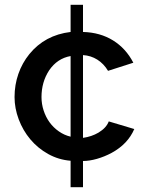

<svg xmlns="http://www.w3.org/2000/svg" viewBox="-20 -665 620 805"><path d="M328 10Q355 10 386.5 1Q418 -8 448 -24Q516 -61 543 -124L436 -156Q426 -129 393 -109Q364 -92 328 -87V-434Q361 -432 388 -415Q415 -398 433 -368L539 -402Q508 -462 454 -495.5Q400 -529 328 -531V-645H276V-531Q168 -518 103 -438Q73 -401 57 -355Q41 -309 41 -258Q41 -211 58.5 -164.5Q76 -118 107 -81Q139 -43 182.5 -19Q226 5 276 9V120H328ZM186 -370Q220 -420 276 -430V-92Q250 -98 227 -114Q204 -130 188 -152Q172 -174 163 -201.5Q154 -229 154 -258Q154 -321 186 -370Z"/></svg>

Font: RT Raleway SemiBold
Style: Regular
Weight: 400
Designer: Matt McInerney, Pablo Impallari, Rodrigo Fuenzalida — Edited by Milan Moffatt in April 2016
Foundry: Matt McInerney, Pablo Impallari, Rodrigo Fuenzalida — Edited by Milan Moffatt in April 2016
Version: Version 3.001